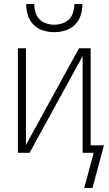

<svg xmlns="http://www.w3.org/2000/svg" viewBox="-20 -760 540 955"><path d="M250 -600Q222 -600 194.5 -608.5Q167 -617 147 -637Q127 -657 118.5 -684.5Q110 -712 110 -740H150Q150 -720 156 -699.5Q162 -679 176 -664.5Q190 -650 210 -643.5Q230 -637 250 -637Q270 -637 290 -643.5Q310 -650 324 -664.5Q338 -679 344 -699.5Q350 -720 350 -740H390Q390 -712 381.5 -684.5Q373 -657 353 -637Q333 -617 305.5 -608.5Q278 -600 250 -600ZM440 175H399L446 0H391V-481L127 0H69V-520H109V-39L373 -520H431V-37H497Z"/></svg>

Font: Iosevka Curly Extralight
Style: Regular
Weight: 200
Monospace: yes
Designer: Belleve Invis
Foundry: Belleve Invis
Version: Version 22.1.2; ttfautohint (v1.8.4)